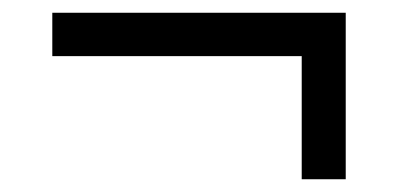

<svg xmlns="http://www.w3.org/2000/svg" viewBox="-20 -359 640 301"><path d="M453 -78V-271H62V-339H522V-78Z"/></svg>

Font: IBM Plaex Mono
Style: Regular
Weight: 400
Designer: Mike Abbink, Paul van der Laan, Pieter van Rosmalen
Foundry: Bold Monday
Version: Version 2.003